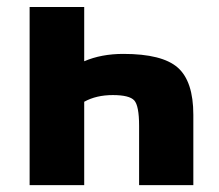

<svg xmlns="http://www.w3.org/2000/svg" viewBox="-20 -540 640 560"><path d="M66.4 0V-519.5H225.6V-361.3Q275.4 -382.8 339.8 -382.8Q453.1 -382.8 498.5 -342.8Q543.9 -302.7 543.9 -205.1V0H385.7V-172.9Q385.7 -231.4 371.6 -247.1Q357.4 -262.7 309.1 -262.7Q260.7 -262.7 225.6 -243.2V0Z"/></svg>

Font: GenEi M Gothic v2 Heavy
Style: Regular
Weight: 800
Version: Version 2.0